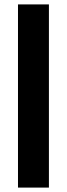

<svg xmlns="http://www.w3.org/2000/svg" viewBox="-20 -851 304 871"><path d="M61.6 0V-831H201.9V0Z"/></svg>

Font: Merriweather Light
Style: Regular
Weight: 300
Version: Version 2.100